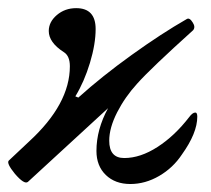

<svg xmlns="http://www.w3.org/2000/svg" viewBox="-34 -445 522 476"><path d="M289.1 11.2Q251.5 11.2 228.3 -11.2Q205.1 -33.7 205.1 -70.8Q205.1 -124 233.9 -176.8L35.2 5.9Q26.4 13.2 2.9 -14.2Q-18.6 -40.5 -12.2 -46.9L38.1 -94.2Q139.2 -187 139.2 -280.8Q139.2 -306.6 124 -315.9Q86.9 -339.8 86.9 -368.2Q86.9 -390.6 106.9 -407.7Q127 -424.8 154.8 -424.8Q203.1 -424.8 203.1 -373Q203.1 -335.9 189 -289.1Q174.8 -242.2 152.8 -206.1L160.2 -203.1Q218.8 -255.9 292.5 -308.8Q366.2 -361.8 429.2 -397.9Q436 -401.9 443.8 -389.2Q451.2 -377.9 444.8 -370.1Q340.3 -275.9 306.2 -237.8Q275.9 -204.6 256.3 -166.3Q236.8 -127.9 236.8 -96.2Q236.8 -53.2 273.9 -53.2Q314 -53.2 356.4 -80.6Q398.9 -107.9 435.1 -154.8Q443.4 -166 450.2 -166Q455.1 -166 455.1 -155.8Q455.1 -115.2 417 -62Q395 -28.8 360.6 -8.8Q326.2 11.2 289.1 11.2Z"/></svg>

Font: Junicode SmCond
Style: Italic
Weight: 400
Width: 4
Italic angle: -11°
Designer: Peter S. Baker
Version: Version 2.206